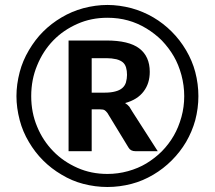

<svg xmlns="http://www.w3.org/2000/svg" viewBox="-20 -748 867 775"><path d="M350.1 -374H400.9Q427.7 -374 445.3 -378.9Q462.9 -383.3 473.6 -392.6Q483.9 -401.4 488.3 -415Q492.7 -430.7 492.7 -445.8Q492.7 -462.4 488.8 -475.6Q484.9 -488.8 475.6 -496.6Q466.3 -504.4 450.2 -508.8Q430.7 -513.2 409.7 -513.2H350.1ZM256.8 -584.5H409.7Q500 -584.5 542 -552.7Q584.5 -520.5 584.5 -458Q584.5 -411.6 560.1 -379.4Q535.2 -345.7 484.9 -332Q495.1 -325.7 502 -317.4Q507.8 -309.1 514.6 -296.9L616.7 -137.7H526.9Q507.3 -137.7 499 -151.9L413.6 -292Q407.2 -300.3 402.3 -303.2Q397 -306.6 383.3 -306.6H350.1V-137.7H256.8ZM413.6 -45.9Q456.1 -45.9 496.6 -57.1Q537.6 -68.4 570.8 -88.4Q606 -109.9 633.3 -137.2Q661.6 -166 681.6 -200.7Q700.7 -233.9 712.4 -275.9Q723.6 -316.4 723.6 -359.9Q723.6 -402.8 712.4 -444.8Q700.7 -487.8 681.6 -520.5Q662.1 -554.2 633.3 -584.5Q606 -611.8 570.8 -633.3Q534.2 -655.3 496.6 -665.5Q458 -676.3 413.6 -676.3Q348.1 -676.3 293 -651.9Q235.4 -626.5 194.8 -584.5Q153.3 -541.5 129.9 -483.9Q106 -426.8 106 -359.9Q106 -293.5 129.9 -236.8Q152.8 -180.7 194.8 -137.7Q235.4 -95.7 293 -70.3Q348.1 -45.9 413.6 -45.9ZM511.2 -714.8Q558.1 -701.7 599.1 -677.7Q639.6 -653.8 673.3 -620.1Q706.5 -586.9 731 -545.4Q756.3 -502.4 768.1 -457.5Q780.8 -409.2 780.8 -359.9Q780.8 -311 768.1 -262.7Q755.4 -216.8 731 -174.8Q707 -134.3 673.3 -100.6Q639.6 -66.9 599.1 -43Q556.2 -17.6 511.2 -5.9Q462.9 6.8 413.6 6.8Q364.3 6.8 315.9 -5.9Q270.5 -17.6 228.5 -43Q187 -67.4 153.8 -100.6Q121.1 -133.3 96.7 -174.8Q71.8 -216.3 59.6 -262.7Q46.4 -313 46.4 -359.9Q46.4 -407.2 59.6 -457.5Q71.3 -502.4 96.7 -545.4Q122.1 -588.4 153.8 -620.1Q187 -653.3 228.5 -677.7Q268.6 -701.7 315.9 -714.8Q366.2 -728 413.6 -728Q460.9 -728 511.2 -714.8Z"/></svg>

Font: Lato-SemiBold
Style: Regular
Weight: 500
Designer: Lukasz Dziedzic with Adam Twardoch and Botio Nikoltchev
Foundry: tyPoland Lukasz Dziedzic
Version: ""